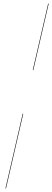

<svg xmlns="http://www.w3.org/2000/svg" viewBox="-20 -800 292 1070"><path d="M10.5 250 106.5 -166H109.5L13.5 250ZM162.5 -409 248.5 -780H251.5L165.5 -409Z"/></svg>

Font: Bodoni Moda 72pt Medium
Style: Italic
Weight: 500
Italic angle: -13°
Designer: Owen Earl
Foundry: indestructible type
Version: Version 2.004